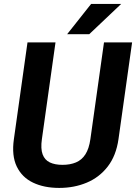

<svg xmlns="http://www.w3.org/2000/svg" viewBox="-20 -921 676 951"><path d="M431.2 -901.4H580.1L421.9 -751.5H312.5ZM634.3 -710.9 566.9 -231.9Q555.2 -149.9 513.7 -96.2Q472.2 -42.5 409.9 -16.4Q347.7 9.8 273.4 9.8Q198.2 9.8 143.6 -16.4Q88.9 -42.5 63 -96.2Q37.1 -149.9 48.8 -231.9L116.2 -710.9H254.9L187.5 -231.9Q180.7 -184.1 191.2 -156.2Q201.7 -128.4 226.8 -116.5Q252 -104.5 289.6 -104.5Q327.6 -104.5 356.2 -116.5Q384.8 -128.4 402.8 -156.2Q420.9 -184.1 427.7 -231.9L495.1 -710.9Z"/></svg>

Font: Robert Sans ExtraBold
Style: Italic
Weight: 800
Italic angle: -8°
Designer: Christian Robertson (extended by Adam Twardoch)
Foundry: Google
Version: Version 12.135;April 2, 2019;FontCreator 11.5.0.2425 64-bit;